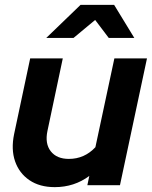

<svg xmlns="http://www.w3.org/2000/svg" viewBox="-20 -761 624 789"><path d="M205 8Q143 8 101 -20.5Q59 -49 42 -98Q25 -147 38 -210L104 -521H238L175 -223Q164 -171 188.5 -139.5Q213 -108 263 -108Q327 -108 372 -156L450 -521H584L473 0H339L347 -38Q285 8 205 8ZM170 -605 311 -741H449L532 -605H427L371 -679L282 -605Z"/></svg>

Font: Red Hat Display
Style: Bold Italic
Weight: 700
Italic angle: -12°
Designer: Pentagram, MCKL
Foundry: Pentagram, MCKL
Version: Version 1.023; ttfautohint (v1.8.3)